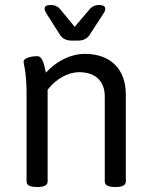

<svg xmlns="http://www.w3.org/2000/svg" viewBox="-20 -744 597 766"><path d="M376 -724H374C361 -724 351 -720 341 -711L278 -637L217 -711C207 -720 197 -724 183 -724H181C166 -724 158 -719 158 -710C158 -705 160 -699 164 -692L220 -604C230 -589 246 -582 266 -582H291C311 -582 327 -589 337 -604L394 -692C398 -698 400 -704 400 -709C400 -718 392 -724 376 -724ZM319 -529C263 -529 205 -501 163 -454C157 -480 152 -520 128 -520C115 -520 74 -516 74 -497C74 -492 86 -453 86 -371V-20C86 -6 98 2 126 2H130C158 2 170 -6 170 -20V-386C203 -429 251 -456 296 -456C361 -456 398 -420 398 -359V-20C398 -6 410 2 438 2H442C470 2 482 -6 482 -20V-367C482 -468 421 -529 319 -529Z"/></svg>

Font: Asap
Style: Regular
Weight: 400
Designer: Pablo Cosgaya
Foundry: Pablo Cosgaya
Version: Version 1.007;PS 001.007;hotconv 1.0.70;makeotf.lib2.5.58329